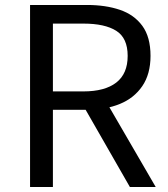

<svg xmlns="http://www.w3.org/2000/svg" viewBox="-20 -753 675 773"><path d="M101 0V-733H330Q405 -733 462.5 -713.5Q520 -694 553 -649Q586 -604 586 -528Q586 -455 553 -406.5Q520 -358 462.5 -334.5Q405 -311 330 -311H193V0ZM193 -385H316Q402 -385 448 -420.5Q494 -456 494 -528Q494 -600 448 -629Q402 -658 316 -658H193ZM503 0 311 -335 384 -384 607 0Z"/></svg>

Font: Noto Sans TC Thin
Style: Regular
Weight: 400
Version: Version 2.004-H2;hotconv 1.0.118;makeotfexe 2.5.65603